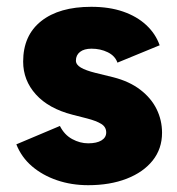

<svg xmlns="http://www.w3.org/2000/svg" viewBox="-20 -532 519 564"><path d="M239 12Q190 12 147.5 -2.5Q105 -17 74 -43.5Q43 -70 28 -108L156 -162Q169 -136 192 -123.5Q215 -111 239 -111Q264 -111 278 -119.5Q292 -128 292 -143Q292 -159 277.5 -168Q263 -177 236 -184L193 -195Q123 -213 85.5 -254.5Q48 -296 48 -351Q48 -428 101 -470Q154 -512 248 -512Q301 -512 341.5 -498Q382 -484 409.5 -458.5Q437 -433 449 -399L325 -348Q318 -368 296.5 -378.5Q275 -389 249 -389Q227 -389 215 -379.5Q203 -370 203 -354Q203 -342 217.5 -333.5Q232 -325 260 -318L313 -305Q360 -293 392 -268.5Q424 -244 440 -211.5Q456 -179 456 -142Q456 -95 428.5 -60.5Q401 -26 352 -7Q303 12 239 12Z"/></svg>

Font: Figtree Light ExtraBold
Style: Regular
Weight: 800
Version: Version 2.001;gftools[0.9.30]